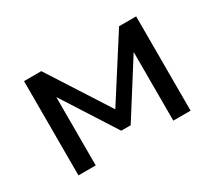

<svg xmlns="http://www.w3.org/2000/svg" viewBox="-98 -678 969 866"><g transform="rotate(-30 386.0 -245.5)"><path d="M94 0V-491H184L387 -175L589 -491H678V0H588V-378H601L411 -78H362L170 -378H184V0Z"/></g></svg>

Font: Nunito Sans 10pt SemiExpanded Medium
Style: Regular
Weight: 500
Width: 6
Designer: Vernon Adams
Foundry: Vernon Adams
Version: Version 3.101;gftools[0.9.27]